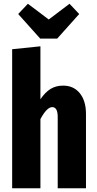

<svg xmlns="http://www.w3.org/2000/svg" viewBox="-20 -1005 520 1025"><path d="M285.2 -798.8H194.8L77.1 -930.2L128.9 -984.9L240.2 -900.9L351.1 -984.9L402.8 -930.2ZM316.9 -547.9Q373.5 -547.9 406.2 -507.1Q439 -466.3 439 -397V0H288.1V-380.9Q288.1 -433.1 258.8 -433.1Q230 -433.1 195.8 -369.1V0H44.9V-742.2L195.8 -757.8V-475.1Q221.2 -512.7 250 -530.3Q278.8 -547.9 316.9 -547.9Z"/></svg>

Font: Fira Sans Compressed
Style: Bold
Weight: 700
Width: 1
Designer: Carrois Corporate & Edenspiekermann AG
Foundry: Carrois Corporate GbR & Edenspiekermann AG
Version: Version 4.203;PS 004.203;hotconv 1.0.88;makeotf.lib2.5.64775